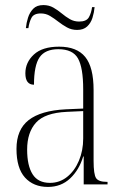

<svg xmlns="http://www.w3.org/2000/svg" viewBox="-20 -727 486 757"><path d="M169 10Q112 10 78.5 -27Q45 -64 45 -140Q45 -216 93 -253.5Q141 -291 239 -296L308 -299V-375Q308 -460 287.5 -496.5Q267 -533 210 -533Q158 -533 136 -501Q114 -469 114 -393Q80 -393 80 -438Q80 -481 113.5 -512Q147 -543 213 -543Q283 -543 316 -502.5Q349 -462 349 -372V-93Q349 -39 359 -24.5Q369 -10 401 -10H404V0H310V-110H308Q292 -57 256.5 -23.5Q221 10 169 10ZM177 -6Q215 -6 244.5 -29.5Q274 -53 291 -93Q308 -133 308 -181V-289L243 -286Q157 -282 122 -243.5Q87 -205 87 -137Q87 -74 108.5 -40Q130 -6 177 -6ZM284 -609Q262 -609 244 -619Q226 -629 210 -641.5Q194 -654 177.5 -664Q161 -674 141 -674Q113 -674 104 -656.5Q95 -639 92 -616H82Q84 -637 90.5 -657.5Q97 -678 111 -692.5Q125 -707 151 -707Q173 -707 190.5 -697Q208 -687 223.5 -674Q239 -661 255.5 -651.5Q272 -642 292 -642Q321 -642 330.5 -659Q340 -676 343 -699H353Q351 -677 344.5 -656.5Q338 -636 323.5 -622.5Q309 -609 284 -609Z"/></svg>

Font: Noto Serif Display Condensed ExtraLight
Style: Regular
Weight: 200
Width: 3
Designer: Monotype Design Team
Foundry: Monotype Imaging Inc.
Version: Version 2.009